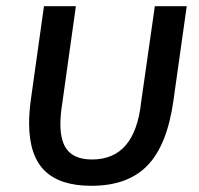

<svg xmlns="http://www.w3.org/2000/svg" viewBox="-20 -585 641 620"><path d="M74 -187Q74 -223 80 -266L122 -565H225L181 -251Q175 -214 175 -184Q175 -125 200 -97.5Q225 -70 277 -70Q347 -70 386.5 -116.5Q426 -163 436 -257L480 -565H583L540 -260Q520 -117 456.5 -51Q393 15 275 15Q173 15 123.5 -34.5Q74 -84 74 -187Z"/></svg>

Font: Neutral Grotesk
Style: Italic
Weight: 400
Italic angle: -8°
Designer: Nawras Khrais
Foundry: Nawras Khrais
Version: Version 1.000